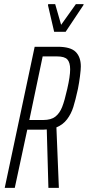

<svg xmlns="http://www.w3.org/2000/svg" viewBox="-20 -916 428 936"><path d="M149 -688H261Q324 -688 349 -663Q374 -638 374 -592Q374 -577 370 -545Q366 -513 360 -483Q348 -428 337.5 -394.5Q327 -361 307 -334.5Q287 -308 255 -295L267 0H216L208 -285Q203 -284 193 -284H113L52 0H3ZM308 -483Q322 -544 322 -578Q322 -611 308.5 -626Q295 -641 258 -641H188L123 -331H191Q229 -331 250 -347.5Q271 -364 283 -394.5Q295 -425 308 -483ZM244 -761 214 -890 215 -896H249L278 -795L350 -896H388L386 -890L300 -761Z"/></svg>

Font: Saira Ultra Condensed Light
Style: Italic
Weight: 300
Width: 1
Italic angle: -12°
Designer: Hector Gatti with collaboration of the Omnibus-Type team
Foundry: Omnibus-Type
Version: Version 1.001; ttfautohint (v1.8)